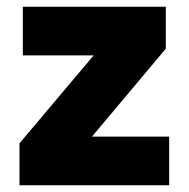

<svg xmlns="http://www.w3.org/2000/svg" viewBox="-20 -552 562 572"><path d="M38 0V-125L259 -387H48V-532H474V-407L254 -145H484V0Z"/></svg>

Font: Oxanium ExtraLight ExtraBold
Style: Regular
Weight: 800
Version: Version 2.000